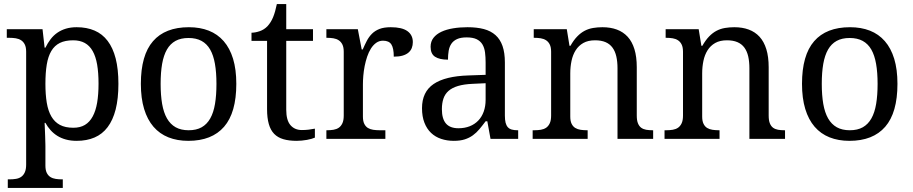

<svg xmlns="http://www.w3.org/2000/svg" viewBox="-20 -679 4464 939"><path d="M337.9 -481.9Q298.8 -481.9 272.7 -469Q246.6 -456.1 231 -429.7Q215.3 -403.3 208.7 -363.3Q202.1 -323.2 202.1 -269Q202.1 -216.8 208.7 -176.8Q215.3 -136.7 231.2 -109.4Q247.1 -82 273.2 -68.1Q299.3 -54.2 338.9 -54.2Q372.1 -54.2 395.3 -68.1Q418.5 -82 433.3 -109.4Q448.2 -136.7 455.1 -177Q461.9 -217.3 461.9 -270Q461.9 -323.2 455.1 -363Q448.2 -402.8 433.3 -429.2Q418.5 -455.6 394.8 -468.8Q371.1 -481.9 337.9 -481.9ZM559.1 -269Q559.1 -196.8 545.7 -144Q532.2 -91.3 506.3 -57.1Q480.5 -22.9 442.4 -6.6Q404.3 9.8 355 9.8Q326.2 9.8 302.7 3.4Q279.3 -2.9 260.5 -14.6Q241.7 -26.4 227.3 -42.5Q212.9 -58.6 202.1 -78.1H198.2Q199.2 -52.2 200.2 -29.8Q200.7 -20.5 200.9 -10.5Q201.2 -0.5 201.4 8.3Q201.7 17.1 201.9 24.2Q202.1 31.2 202.1 35.2V130.9Q202.1 152.8 208.7 166.3Q215.3 179.7 226.6 186.8Q237.8 193.8 252.7 196Q267.6 198.2 284.2 198.2H287.1V240.2H18.1V198.2H25.9Q43 198.2 57.9 195.8Q72.8 193.4 83.7 185.8Q94.7 178.2 101.3 163.8Q107.9 149.4 107.9 126V-425.8Q107.9 -447.8 101.3 -461.2Q94.7 -474.6 83.5 -481.9Q72.3 -489.3 57.4 -491.7Q42.5 -494.1 25.9 -494.1H13.2V-536.1H188L198.2 -445.8H202.1Q213.4 -468.8 227.5 -487.3Q241.7 -505.9 260.3 -518.8Q278.8 -531.7 302.2 -538.8Q325.7 -545.9 355 -545.9Q404.3 -545.9 442.4 -529.5Q480.5 -513.2 506.3 -479.2Q532.2 -445.3 545.7 -393.1Q559.1 -340.8 559.1 -269Z M1135.7 -269Q1135.7 -127.9 1075.9 -59.1Q1016.1 9.8 900.9 9.8Q846.7 9.8 803.7 -7.3Q760.7 -24.4 730.7 -59.1Q700.7 -93.8 684.8 -146.2Q668.9 -198.7 668.9 -269Q668.9 -409.2 728.3 -477.5Q787.6 -545.9 903.8 -545.9Q958 -545.9 1001 -529.1Q1043.9 -512.2 1074 -477.8Q1104 -443.4 1119.9 -391.4Q1135.7 -339.4 1135.7 -269ZM765.6 -269Q765.6 -213.4 772.9 -170.9Q780.3 -128.4 796.6 -99.9Q813 -71.3 839.1 -56.6Q865.2 -42 902.8 -42Q940.4 -42 966.3 -56.6Q992.2 -71.3 1008.3 -99.9Q1024.4 -128.4 1031.5 -170.9Q1038.6 -213.4 1038.6 -269Q1038.6 -324.7 1031.2 -366.7Q1023.9 -408.7 1007.8 -436.8Q991.7 -464.8 965.6 -479Q939.5 -493.2 901.9 -493.2Q864.3 -493.2 838.4 -479Q812.5 -464.8 796.4 -436.8Q780.3 -408.7 772.9 -366.7Q765.6 -324.7 765.6 -269Z M1456.1 -43Q1474.1 -43 1489.3 -44.9Q1504.4 -46.9 1520 -49.8V-5.9Q1513.7 -2.9 1503.4 0Q1493.2 2.9 1481.2 5.1Q1469.2 7.3 1456.1 8.5Q1442.9 9.8 1431.2 9.8Q1393.1 9.8 1365.7 1.7Q1338.4 -6.3 1320.8 -24.4Q1303.2 -42.5 1294.7 -72.3Q1286.1 -102.1 1286.1 -145V-479H1210V-519Q1228 -519 1249.8 -526.4Q1271.5 -533.7 1288.1 -550.8Q1305.2 -569.3 1315.7 -595Q1326.2 -620.6 1334 -659.2H1379.9V-536.1H1510.7V-479H1379.9V-142.1Q1379.9 -90.8 1400.6 -66.9Q1421.4 -43 1456.1 -43Z M1864.7 0H1576.2V-42H1579.1Q1596.2 -42 1611.1 -44.4Q1626 -46.9 1637 -54.4Q1647.9 -62 1654.5 -76.2Q1661.1 -90.3 1661.1 -113.8V-425.8Q1661.1 -447.8 1654.5 -461.2Q1647.9 -474.6 1636.7 -481.9Q1625.5 -489.3 1610.6 -491.7Q1595.7 -494.1 1579.1 -494.1H1576.2V-536.1H1730L1749 -437H1753.9Q1763.7 -459.5 1773.9 -479.2Q1784.2 -499 1799.1 -513.9Q1814 -528.8 1835.9 -537.4Q1857.9 -545.9 1891.1 -545.9Q1945.8 -545.9 1972.4 -526.9Q1999 -507.8 1999 -473.1Q1999 -457.5 1993.9 -444.3Q1988.8 -431.2 1977.5 -421.6Q1966.3 -412.1 1948.7 -407Q1931.2 -401.9 1905.8 -401.9Q1905.8 -443.4 1894 -461.7Q1882.3 -480 1853 -480Q1834.5 -480 1819.8 -469.5Q1805.2 -459 1794.2 -441.7Q1783.2 -424.3 1775.6 -401.9Q1768.1 -379.4 1763.4 -355.7Q1758.8 -332 1756.8 -308.6Q1754.9 -285.2 1754.9 -266.1V-108.9Q1754.9 -86.9 1761.5 -73.5Q1768.1 -60.1 1779.3 -53.2Q1790.5 -46.4 1805.4 -44.2Q1820.3 -42 1836.9 -42H1864.7Z M2141.1 -145Q2141.1 -98.1 2160.9 -75Q2180.7 -51.8 2222.2 -51.8Q2252.4 -51.8 2277.1 -61.5Q2301.8 -71.3 2319.1 -89.4Q2336.4 -107.4 2345.7 -133.3Q2355 -159.2 2355 -190.9V-272L2291 -269Q2248.5 -267.1 2220 -258.5Q2191.4 -250 2173.8 -234.6Q2156.2 -219.2 2148.7 -196.8Q2141.1 -174.3 2141.1 -145ZM2262.2 -496.1Q2233.4 -496.1 2215.6 -488Q2197.8 -480 2187.7 -465.3Q2177.7 -450.7 2174.3 -430.7Q2170.9 -410.6 2170.9 -387.2Q2129.4 -387.2 2107.7 -401.4Q2085.9 -415.5 2085.9 -450.2Q2085.9 -476.1 2100.1 -494.1Q2114.3 -512.2 2138.9 -523.7Q2163.6 -535.2 2196.3 -540.5Q2229 -545.9 2266.1 -545.9Q2312 -545.9 2346.2 -536.9Q2380.4 -527.8 2403.3 -507.3Q2426.3 -486.8 2437.7 -453.9Q2449.2 -420.9 2449.2 -373V-113.8Q2449.2 -92.8 2452.6 -79.1Q2456.1 -65.4 2463.4 -57.1Q2470.7 -48.8 2482.7 -45.4Q2494.6 -42 2511.2 -42H2514.2V0H2378.9L2363.3 -85.9H2355Q2339.4 -64.9 2324.7 -47.4Q2310.1 -29.8 2292.5 -17.1Q2274.9 -4.4 2252.7 2.7Q2230.5 9.8 2199.2 9.8Q2166 9.8 2137.5 0.2Q2108.9 -9.3 2088.1 -29.1Q2067.4 -48.8 2055.7 -78.9Q2043.9 -108.9 2043.9 -149.9Q2043.9 -229.5 2100.6 -268.1Q2157.2 -306.6 2272 -310.1L2355 -313V-373Q2355 -399.9 2352.1 -422.6Q2349.1 -445.3 2339.4 -461.7Q2329.6 -478 2311.3 -487.1Q2293 -496.1 2262.2 -496.1Z M2854 -42V0H2585V-42H2593.3Q2610.4 -42 2625.2 -44.4Q2640.1 -46.9 2651.1 -54.4Q2662.1 -62 2668.7 -76.2Q2675.3 -90.3 2675.3 -113.8V-425.8Q2675.3 -447.8 2668.7 -461.2Q2662.1 -474.6 2650.9 -481.9Q2639.6 -489.3 2624.8 -491.7Q2609.9 -494.1 2593.3 -494.1H2590.3V-536.1H2752L2765.1 -455.1H2770Q2785.6 -482.9 2803 -500.7Q2820.3 -518.6 2839.6 -528.6Q2858.9 -538.6 2880.6 -542.2Q2902.3 -545.9 2926.3 -545.9Q2965.8 -545.9 2996.8 -534.4Q3027.8 -522.9 3049.6 -499.3Q3071.3 -475.6 3082.8 -438.5Q3094.2 -401.4 3094.2 -350.1V-113.8Q3094.2 -90.3 3099.9 -76.2Q3105.5 -62 3115.7 -54.4Q3126 -46.9 3140.1 -44.4Q3154.3 -42 3170.9 -42H3174.3V0H3000V-345.2Q3000 -377.9 2994.1 -403.3Q2988.3 -428.7 2975.3 -446.3Q2962.4 -463.9 2941.4 -472.9Q2920.4 -481.9 2890.1 -481.9Q2856 -481.9 2832.8 -468.8Q2809.6 -455.6 2795.4 -433.1Q2781.2 -410.6 2775.1 -381.3Q2769 -352.1 2769 -319.8V-108.9Q2769 -86.9 2775.6 -73.5Q2782.2 -60.1 2793.5 -53.2Q2804.7 -46.4 2819.6 -44.2Q2834.5 -42 2851.1 -42Z M3499 -42V0H3230V-42H3238.3Q3255.4 -42 3270.3 -44.4Q3285.2 -46.9 3296.1 -54.4Q3307.1 -62 3313.7 -76.2Q3320.3 -90.3 3320.3 -113.8V-425.8Q3320.3 -447.8 3313.7 -461.2Q3307.1 -474.6 3295.9 -481.9Q3284.7 -489.3 3269.8 -491.7Q3254.9 -494.1 3238.3 -494.1H3235.4V-536.1H3397L3410.2 -455.1H3415Q3430.7 -482.9 3448 -500.7Q3465.3 -518.6 3484.6 -528.6Q3503.9 -538.6 3525.6 -542.2Q3547.4 -545.9 3571.3 -545.9Q3610.8 -545.9 3641.8 -534.4Q3672.9 -522.9 3694.6 -499.3Q3716.3 -475.6 3727.8 -438.5Q3739.3 -401.4 3739.3 -350.1V-113.8Q3739.3 -90.3 3744.9 -76.2Q3750.5 -62 3760.7 -54.4Q3771 -46.9 3785.2 -44.4Q3799.3 -42 3815.9 -42H3819.3V0H3645V-345.2Q3645 -377.9 3639.2 -403.3Q3633.3 -428.7 3620.4 -446.3Q3607.4 -463.9 3586.4 -472.9Q3565.4 -481.9 3535.2 -481.9Q3501 -481.9 3477.8 -468.8Q3454.6 -455.6 3440.4 -433.1Q3426.3 -410.6 3420.2 -381.3Q3414.1 -352.1 3414.1 -319.8V-108.9Q3414.1 -86.9 3420.7 -73.5Q3427.2 -60.1 3438.5 -53.2Q3449.7 -46.4 3464.6 -44.2Q3479.5 -42 3496.1 -42Z M4369.1 -269Q4369.1 -127.9 4309.3 -59.1Q4249.5 9.8 4134.3 9.8Q4080.1 9.8 4037.1 -7.3Q3994.1 -24.4 3964.1 -59.1Q3934.1 -93.8 3918.2 -146.2Q3902.3 -198.7 3902.3 -269Q3902.3 -409.2 3961.7 -477.5Q4021 -545.9 4137.2 -545.9Q4191.4 -545.9 4234.4 -529.1Q4277.3 -512.2 4307.4 -477.8Q4337.4 -443.4 4353.3 -391.4Q4369.1 -339.4 4369.1 -269ZM3999 -269Q3999 -213.4 4006.3 -170.9Q4013.7 -128.4 4030 -99.9Q4046.4 -71.3 4072.5 -56.6Q4098.6 -42 4136.2 -42Q4173.8 -42 4199.7 -56.6Q4225.6 -71.3 4241.7 -99.9Q4257.8 -128.4 4264.9 -170.9Q4272 -213.4 4272 -269Q4272 -324.7 4264.6 -366.7Q4257.3 -408.7 4241.2 -436.8Q4225.1 -464.8 4199 -479Q4172.9 -493.2 4135.3 -493.2Q4097.7 -493.2 4071.8 -479Q4045.9 -464.8 4029.8 -436.8Q4013.7 -408.7 4006.3 -366.7Q3999 -324.7 3999 -269Z"/></svg>

Font: Sahl Naskh
Style: Regular
Weight: 400
Designer: Pascal Zoghbi
Version: Version 1.001